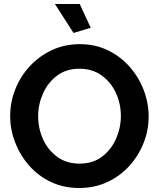

<svg xmlns="http://www.w3.org/2000/svg" viewBox="-20 -936 796 961"><path d="M377 5Q299 5 235.5 -25Q172 -55 126.5 -106.5Q81 -158 56 -222.5Q31 -287 31 -355Q31 -426 57 -490.5Q83 -555 130 -605.5Q177 -656 240.5 -685.5Q304 -715 380 -715Q457 -715 520.5 -684Q584 -653 629.5 -601Q675 -549 699.5 -484.5Q724 -420 724 -353Q724 -283 698 -218.5Q672 -154 625.5 -103.5Q579 -53 515.5 -24Q452 5 377 5ZM171 -355Q171 -293 195.5 -239Q220 -185 266.5 -151Q313 -117 378 -117Q445 -117 491 -152Q537 -187 561 -242Q585 -297 585 -355Q585 -417 560 -471Q535 -525 488.5 -558.5Q442 -592 378 -592Q311 -592 265 -557Q219 -522 195 -467.5Q171 -413 171 -355ZM255 -916H379L434 -797L348 -771Z"/></svg>

Font: Raleway
Style: Bold
Weight: 700
Designer: Matt McInerney, Pablo Impallari, Rodrigo Fuenzalida
Foundry: Matt McInerney, Pablo Impallari, Rodrigo Fuenzalida
Version: Version 4.026